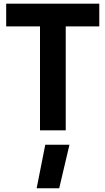

<svg xmlns="http://www.w3.org/2000/svg" viewBox="-20 -700 566 1031"><path d="M13.2 -558.1V-680.2H513.2V-558.1H333V0H194.8V-558.1ZM223.1 77.1H353L297.9 311H176.8Z"/></svg>

Font: TitilliumWeb-Bold
Style: Bold
Weight: 700
Version: Version 1.001;PS 57.000;hotconv 1.0.70;makeotf.lib2.5.55311